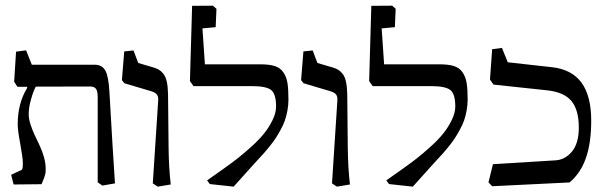

<svg xmlns="http://www.w3.org/2000/svg" viewBox="-20 -662 2168 689"><path d="M330.6 -7.8V-313.5Q330.6 -335.4 324.2 -343.5Q317.9 -351.6 303.2 -351.6L108.4 -351.1Q99.1 -334 91.1 -304.7Q83 -275.4 83 -252.9Q83 -235.4 89.4 -215.6Q95.7 -195.8 104.7 -176.8Q113.8 -157.7 122.8 -138.7Q131.8 -119.6 137.9 -97.7Q144 -75.7 144 -55.2Q144 -49.3 143.6 -44.2Q143.1 -39.1 141.1 -32.5Q139.2 -25.9 138.4 -23.7Q137.7 -21.5 133.8 -12.2Q129.9 -2.9 128.9 -1L28.8 0L20 -34.7L59.1 -53.2Q62.5 -61 62 -76.2Q62 -95.2 52.7 -145.5Q43.5 -195.3 43.5 -215.8Q43.5 -291 77.6 -346.7V-350.6H42.5L30.8 -368.7L37.6 -476.6L73.7 -481.4L94.2 -429.7H320.3Q346.2 -429.7 357.9 -408.9Q369.6 -388.2 372.6 -333.5L383.8 -141.6Q388.2 -68.4 392.6 -3.9L347.2 3.9Z M547.4 -297.4Q547.9 -300.3 547.9 -305.2Q547.9 -318.4 541 -325Q534.2 -331.5 520 -335.4L426.3 -363.3L417.5 -374.5L425.8 -477.5L459 -481L476.1 -436L530.8 -419.9Q542 -416.5 549.8 -412.1Q557.6 -407.7 565.9 -397.7Q574.2 -387.7 578.4 -369.4Q582.5 -351.1 583 -324.7L585 -130.4Q585.9 -57.6 592.8 0L545.9 7.8L528.3 -3.9Z M818.4 7.8 732.9 -1.5 723.1 -14.6 784.7 -58.1Q811.5 -77.1 832.8 -93.8Q854 -110.4 881.3 -135Q908.7 -159.7 926.8 -181.9Q944.8 -204.1 957.8 -230.5Q970.7 -256.8 970.7 -279.8Q970.7 -324.7 953.1 -338.9Q935.5 -353 883.3 -353H674.3L661.6 -371.1L669.4 -641.1L744.1 -641.6L756.8 -630.4L753.9 -564.5L706.5 -560.1L715.3 -431.2H913.6Q946.3 -431.2 965.8 -425Q985.4 -418.9 996.6 -402.8Q1007.8 -386.7 1011.5 -364.5Q1015.1 -342.3 1015.1 -304.7Q1015.1 -285.2 1011.5 -265.4Q1007.8 -245.6 1002.4 -230Q997.1 -214.4 987.1 -196.3Q977.1 -178.2 969.5 -166.5Q961.9 -154.8 948.5 -137.9Q935.1 -121.1 927.7 -113Q920.4 -105 906 -89.4Q891.6 -73.7 887.2 -68.8Z M1190.4 -297.4Q1190.9 -300.3 1190.9 -305.2Q1190.9 -318.4 1184.1 -325Q1177.2 -331.5 1163.1 -335.4L1069.3 -363.3L1060.5 -374.5L1068.8 -477.5L1102.1 -481L1119.1 -436L1173.8 -419.9Q1185.1 -416.5 1192.9 -412.1Q1200.7 -407.7 1209 -397.7Q1217.3 -387.7 1221.4 -369.4Q1225.6 -351.1 1226.1 -324.7L1228 -130.4Q1229 -57.6 1235.8 0L1189 7.8L1171.4 -3.9Z M1461.4 7.8 1376 -1.5 1366.2 -14.6 1427.7 -58.1Q1454.6 -77.1 1475.8 -93.8Q1497.1 -110.4 1524.4 -135Q1551.8 -159.7 1569.8 -181.9Q1587.9 -204.1 1600.8 -230.5Q1613.8 -256.8 1613.8 -279.8Q1613.8 -324.7 1596.2 -338.9Q1578.6 -353 1526.4 -353H1317.4L1304.7 -371.1L1312.5 -641.1L1387.2 -641.6L1399.9 -630.4L1397 -564.5L1349.6 -560.1L1358.4 -431.2H1556.6Q1589.4 -431.2 1608.9 -425Q1628.4 -418.9 1639.6 -402.8Q1650.9 -386.7 1654.5 -364.5Q1658.2 -342.3 1658.2 -304.7Q1658.2 -285.2 1654.5 -265.4Q1650.9 -245.6 1645.5 -230Q1640.1 -214.4 1630.1 -196.3Q1620.1 -178.2 1612.5 -166.5Q1605 -154.8 1591.6 -137.9Q1578.1 -121.1 1570.8 -113Q1563.5 -105 1549.1 -89.4Q1534.7 -73.7 1530.3 -68.8Z M1746.1 6.3 1732.9 -7.8 1749 -72.8 1970.2 -86.4Q2006.3 -87.4 2031.7 -117.2Q2057.1 -147 2057.1 -204.1Q2057.1 -267.1 2031 -299.1Q2004.9 -331.1 1943.4 -337.9L1751 -358.4L1738.3 -376.5L1746.1 -485.4L1781.2 -490.2L1802.2 -438.5L1960.4 -420.9Q2031.7 -413.1 2066.7 -365.5Q2101.6 -317.9 2101.6 -229Q2101.6 -148.9 2082.5 -94.7Q2063.5 -40.5 2023.9 -7.3Z"/></svg>

Font: Neuton
Style: Regular
Weight: 400
Designer: Brian M Zick
Version: Version 1.3